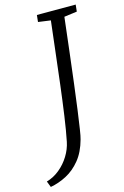

<svg xmlns="http://www.w3.org/2000/svg" viewBox="-226 -803 666 1030"><g transform="rotate(-15 107.5 -288.0)"><path d="M-77.5 167.5 -90.5 134Q-50.5 122.5 -17.8 95.5Q15 68.5 37.5 32Q60 -4.5 68 -44Q80 -103 91.2 -182Q102.5 -261 113.2 -349.2Q124 -437.5 134.2 -526.5Q144.5 -615.5 154 -695.5L85 -705L89 -743H304.5L300.5 -705L229 -695.5Q217.5 -597 206.8 -506Q196 -415 186.2 -336Q176.5 -257 168 -195Q159.5 -133 153.2 -92.2Q147 -51.5 142.5 -37Q124.5 29 90 71.2Q55.5 113.5 12.2 136.2Q-31 159 -77.5 167.5Z"/></g></svg>

Font: Merriweather 24pt SemiCondensed Light
Style: Italic
Weight: 300
Width: 4
Italic angle: -7.8°
Designer: Eben Sorkin
Foundry: Eben Sorkin
Version: Version 2.101